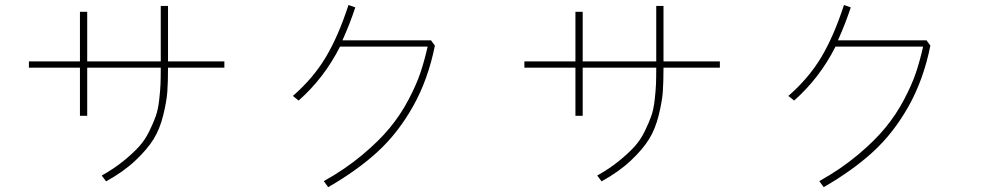

<svg xmlns="http://www.w3.org/2000/svg" viewBox="-20 -734 4040 775"><path d="M96.7 -460.9V-486.3H302.7V-686.5H332V-486.3H628.9V-710H658.2V-486.3H885.7V-460.9H658.2Q658.2 -401.4 655.3 -362.3Q652.3 -323.2 638.7 -268.1Q625 -212.9 599.6 -171.9Q574.2 -130.9 525.9 -85.4Q477.5 -40 408.2 -2L390.6 -25.4Q439.5 -52.7 477.5 -83.5Q515.6 -114.3 540.5 -141.6Q565.4 -168.9 582.5 -204.1Q599.6 -239.3 608.9 -265.6Q618.2 -292 622.6 -331.1Q627 -370.1 627.9 -394.5Q628.9 -418.9 628.9 -460.9H332V-266.6H302.7V-460.9Z M1162.1 -346.7Q1244.1 -418 1294.9 -502.9Q1345.7 -587.9 1386.7 -713.9L1414.1 -704.1Q1392.6 -638.7 1362.3 -571.3H1719.7L1735.4 -549.8Q1708 -413.1 1647.5 -305.2Q1586.9 -197.3 1504.4 -121.6Q1421.9 -45.9 1304.7 21.5L1287.1 -2.9Q1373 -50.8 1441.4 -107.9Q1509.8 -165 1553.2 -217.8Q1596.7 -270.5 1628.9 -331.5Q1661.1 -392.6 1677.2 -440.9Q1693.4 -489.3 1706.1 -545.9H1352.5Q1289.1 -419.9 1185.5 -328.1Z M2096.7 -460.9V-486.3H2302.7V-686.5H2332V-486.3H2628.9V-710H2658.2V-486.3H2885.7V-460.9H2658.2Q2658.2 -401.4 2655.3 -362.3Q2652.3 -323.2 2638.7 -268.1Q2625 -212.9 2599.6 -171.9Q2574.2 -130.9 2525.9 -85.4Q2477.5 -40 2408.2 -2L2390.6 -25.4Q2439.5 -52.7 2477.5 -83.5Q2515.6 -114.3 2540.5 -141.6Q2565.4 -168.9 2582.5 -204.1Q2599.6 -239.3 2608.9 -265.6Q2618.2 -292 2622.6 -331.1Q2627 -370.1 2627.9 -394.5Q2628.9 -418.9 2628.9 -460.9H2332V-266.6H2302.7V-460.9Z M3162.1 -346.7Q3244.1 -418 3294.9 -502.9Q3345.7 -587.9 3386.7 -713.9L3414.1 -704.1Q3392.6 -638.7 3362.3 -571.3H3719.7L3735.4 -549.8Q3708 -413.1 3647.5 -305.2Q3586.9 -197.3 3504.4 -121.6Q3421.9 -45.9 3304.7 21.5L3287.1 -2.9Q3373 -50.8 3441.4 -107.9Q3509.8 -165 3553.2 -217.8Q3596.7 -270.5 3628.9 -331.5Q3661.1 -392.6 3677.2 -440.9Q3693.4 -489.3 3706.1 -545.9H3352.5Q3289.1 -419.9 3185.5 -328.1Z"/></svg>

Font: Gothic A1 Thin
Style: Regular
Weight: 250
Designer: HanYang I&C Co.,Ltd.
Foundry: HanYang I&C Co.,Ltd.
Version: Version 2.50